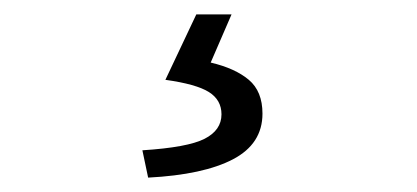

<svg xmlns="http://www.w3.org/2000/svg" viewBox="-20 -23 580 267"><path d="M186 224 178 186Q241 182 264.5 170Q288 158 288 136Q288 116 270.5 105Q253 94 210 88L253 -3H302L273 64Q307 72 326 88Q345 104 345 135Q345 177 304 198.5Q263 220 186 224Z"/></svg>

Font: Assistant ExtraLight
Style: Regular
Weight: 400
Version: Version 3.000